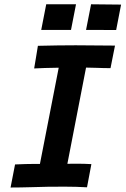

<svg xmlns="http://www.w3.org/2000/svg" viewBox="-20 -856 574 878"><path d="M396.5 -836.4 533.7 -835 511.2 -718.8 373.5 -719.2ZM191.4 -836.4H327.6L304.7 -719.2H168.5ZM153.3 -646.5Q249 -648.9 326.2 -648.9Q386.2 -648.9 505.9 -647.5Q502.4 -630.4 495.6 -595.9Q488.8 -561.5 485.4 -544.4Q453.6 -544.4 424.3 -545.7Q395 -546.9 373.5 -546.9Q359.4 -473.6 330.8 -326.9Q302.2 -180.2 288.1 -106.9Q298.8 -106.9 307.1 -107.2Q315.4 -107.4 328.1 -107.4Q364.7 -107.4 397.9 -105.5Q394.5 -87.9 387.9 -52.5Q381.3 -17.1 377.9 0.5Q328.6 -2.4 275.9 -2.4Q265.1 -2.4 240.2 -2.2Q215.3 -2 200.2 -2Q187 -2 129.2 -0.2Q71.3 1.5 28.3 1.5L48.8 -104Q101.1 -106.4 137.2 -106.4H162.6Q176.8 -179.7 205.6 -326.4Q234.4 -473.1 248.5 -546.4Q178.2 -545.4 136.2 -543Q139.2 -560.1 144.8 -594.5Q150.4 -628.9 153.3 -646.5Z"/></svg>

Font: Fantasque Sans Mono
Style: Bold Italic
Weight: 700
Italic angle: -11°
Monospace: yes
Designer: Jany Belluz
Version: Version 1.7.1